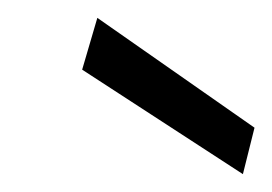

<svg xmlns="http://www.w3.org/2000/svg" viewBox="-20 -738 305 215"><path d="M252 -543 72 -660 89 -718 265 -595Z"/></svg>

Font: DM Sans 18pt Light
Style: Italic
Weight: 300
Italic angle: -10°
Designer: Colophon Foundry, Jonny Pinhorn
Foundry: Colophon Foundry
Version: Version 4.004;gftools[0.9.30]